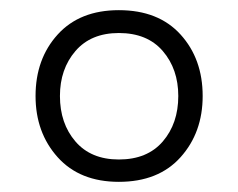

<svg xmlns="http://www.w3.org/2000/svg" viewBox="-20 -740 469 378"><path d="M214 -382Q137 -382 93.5 -430.5Q50 -479 50 -551Q50 -624 93.5 -672Q137 -720 214 -720Q292 -720 335.5 -672Q379 -624 379 -551Q379 -479 335.5 -430.5Q292 -382 214 -382ZM214 -426Q270 -426 300.5 -461.5Q331 -497 331 -551Q331 -604 300.5 -639.5Q270 -675 214 -675Q159 -675 128.5 -639.5Q98 -604 98 -551Q98 -497 128.5 -461.5Q159 -426 214 -426Z"/></svg>

Font: Asta Sans Light
Style: Regular
Weight: 300
Designer: 42dot
Version: Version 1.000